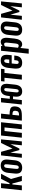

<svg xmlns="http://www.w3.org/2000/svg" viewBox="2238 -2865 817 5333"><g transform="rotate(-90 2646.5 -198.5)"><path d="M28.3 0 88.9 -578.1H222.7L198.2 -342.8H224.6L345.2 -578.1H486.3L341.3 -300.8L427.2 0H286.1L215.8 -263.7H189.9L162.1 0Z M664.6 -85.9Q678.7 -85.9 689 -91.6Q699.2 -97.2 705.3 -105.5Q711.4 -113.8 715.8 -128.2Q720.2 -142.6 721.9 -154.8Q723.6 -167 725.6 -185.5L747.6 -392.1Q749 -418.9 750 -441.4Q750 -442.9 750.5 -443.8Q750 -463.9 740.2 -477.5Q729.5 -492.2 707.5 -492.2Q693.8 -492.2 683.3 -486.3Q672.9 -480.5 666.7 -472.2Q660.6 -463.9 656.5 -449.2Q652.3 -434.6 650.4 -422.6Q648.4 -410.6 646.5 -392.1L624.5 -185.5Q622.1 -151.9 622.1 -134.8Q622.1 -114.3 631.8 -100.6Q642.1 -85.9 664.6 -85.9ZM521.5 -43.9Q490.2 -85.9 490.7 -156.2Q490.7 -174.8 492.7 -194.8L512.2 -383.3Q522.9 -481 573.5 -533.9Q624 -586.9 717.3 -586.9Q810.5 -586.9 850.6 -534.2Q882.3 -492.2 882.3 -422.9Q882.3 -404.3 879.9 -383.3L860.4 -194.8Q849.6 -96.7 798.8 -43.9Q748 8.8 654.3 8.8Q560.5 8.8 521.5 -43.9Z M931.6 0 997.1 -578.1H1095.7L1186 -260.3L1342.8 -578.1H1441.4L1385.3 0H1276.9L1310.5 -318.8L1186 -68.8H1146L1073.7 -318.4L1040 0Z M1488.8 0 1549.3 -578.1H1917.5L1856.9 0H1723.1L1773.9 -481.4H1673.3L1622.6 0Z M1962.4 0 2022.9 -578.1H2156.7L2131.8 -340.8H2141.6Q2191.9 -340.3 2226.6 -335.9Q2261.2 -331.5 2289.3 -320.6Q2317.4 -309.6 2332.5 -290.5Q2348.1 -271.5 2354 -241.7Q2357.4 -224.6 2357.4 -203.1Q2357.4 -187.5 2355.5 -169.9Q2345.2 -74.2 2287.4 -37.1Q2229.5 0 2098.6 0ZM2104.5 -77.1H2106Q2174.3 -77.6 2201.7 -95.7Q2229 -113.8 2234.9 -169.9Q2236.3 -181.2 2236.3 -190.9Q2235.8 -227.5 2218.3 -242.2Q2195.8 -260.7 2128.9 -262.2H2123.5Z M2774.4 8.8Q2627.4 8.8 2627.4 -151.4Q2627.4 -171.9 2629.9 -194.8L2635.3 -244.6L2559.6 -245.1L2533.7 0H2410.2L2470.7 -578.1H2594.2L2568.8 -335.4H2645L2649.9 -383.3Q2670.9 -586.9 2836.9 -586.9Q2922.9 -586.9 2958 -534.2Q2985.4 -493.7 2984.9 -426.8Q2984.9 -406.2 2982.4 -383.3L2962.9 -194.8Q2940.9 8.8 2774.4 8.8ZM2785.2 -88.4Q2800.8 -88.4 2811.3 -95.9Q2821.8 -103.5 2827.6 -119.4Q2833.5 -135.3 2836.2 -149.7Q2838.9 -164.1 2841.3 -188L2862.3 -389.2Q2864.3 -416 2865.2 -438.5Q2865.2 -440.4 2865.2 -442.9Q2865.2 -462.9 2856.9 -475.6Q2847.7 -490.2 2827.1 -489.7Q2814.9 -489.7 2805.4 -483.9Q2795.9 -478 2790.3 -469.5Q2784.7 -460.9 2780.8 -446.5Q2776.9 -432.1 2774.9 -419.9Q2772.9 -407.7 2771 -389.2L2750 -188Q2748 -162.1 2747.1 -139.6Q2747.1 -138.2 2747.1 -136.2Q2747.1 -116.2 2755.9 -102.5Q2765.1 -87.9 2785.2 -88.4Z M3102.1 0 3152.8 -482.4H3048.8L3059.1 -578.1H3402.3L3392.1 -482.4H3286.6L3235.8 0Z M3571.3 8.8Q3471.7 8.8 3434.6 -45.9Q3406.2 -87.9 3406.7 -161.1Q3406.7 -183.6 3409.2 -209L3426.3 -368.2Q3437.5 -477.1 3486.3 -532Q3535.2 -586.9 3632.8 -586.9Q3685.1 -586.9 3719 -571Q3752.9 -555.2 3768.6 -525.4Q3785.2 -495.1 3789.1 -452.1Q3790.5 -436 3790.5 -418Q3790.5 -388.7 3786.1 -354.5L3778.3 -282.2H3550.3L3541 -197.3Q3538.1 -168 3537.1 -143.6Q3537.1 -141.1 3537.1 -138.2Q3537.1 -117.2 3546.4 -103.5Q3556.6 -87.9 3580.6 -88.4Q3609.4 -88.4 3622.1 -108.2Q3634.8 -127.9 3638.2 -166L3643.1 -210.4H3770.5L3766.6 -176.3Q3757.3 -86.4 3708.3 -38.8Q3659.2 8.8 3571.3 8.8ZM3557.6 -350.1H3657.7L3663.6 -405.3Q3665 -420.4 3665 -432.6Q3665 -457 3659.2 -469.7Q3650.4 -489.3 3622.1 -489.7Q3592.8 -489.7 3580.1 -467.8Q3567.4 -445.8 3561 -386.7Z M3822.3 190.4 3902.8 -578.1H4036.6L4032.2 -533.7Q4090.8 -586.9 4152.3 -586.9Q4152.8 -586.9 4153.3 -586.9Q4175.8 -586.9 4193.8 -579.3Q4211.9 -571.8 4223.9 -559.6Q4235.8 -547.4 4244.1 -530.5Q4252.4 -513.7 4256.3 -496.3Q4260.3 -479 4262.2 -459Q4263.7 -441.4 4263.7 -426.8Q4263.2 -424.8 4263.2 -422.4Q4263.2 -405.8 4261.2 -389.2L4242.2 -205.1Q4237.8 -160.6 4226.6 -123.8Q4215.3 -86.9 4196.5 -56.4Q4177.7 -25.9 4148.2 -8.5Q4118.7 8.8 4081.5 8.8Q4027.3 8.8 3980.5 -43L3956.1 190.4ZM4046.9 -87.9Q4062.5 -87.9 4073.7 -96.7Q4085 -105.5 4091.6 -122.8Q4098.1 -140.1 4101.6 -158Q4105 -175.8 4107.4 -201.7L4127.9 -394Q4129.4 -413.1 4129.4 -430.2Q4129.4 -436.5 4129.4 -442.4Q4128.4 -463.9 4117.7 -478.5Q4107.4 -492.7 4087.9 -492.7Q4087.4 -492.7 4086.4 -492.7Q4059.6 -492.2 4025.4 -469.7L3986.8 -106.9Q4014.6 -88.4 4046.9 -87.9Z M4497.1 -85.9Q4511.2 -85.9 4521.5 -91.6Q4531.7 -97.2 4537.8 -105.5Q4543.9 -113.8 4548.3 -128.2Q4552.7 -142.6 4554.4 -154.8Q4556.2 -167 4558.1 -185.5L4580.1 -392.1Q4581.5 -418.9 4582.5 -441.4Q4582.5 -442.9 4583 -443.8Q4582.5 -463.9 4572.8 -477.5Q4562 -492.2 4540 -492.2Q4526.4 -492.2 4515.9 -486.3Q4505.4 -480.5 4499.3 -472.2Q4493.2 -463.9 4489 -449.2Q4484.9 -434.6 4482.9 -422.6Q4481 -410.6 4479 -392.1L4457 -185.5Q4454.6 -151.9 4454.6 -134.8Q4454.6 -114.3 4464.4 -100.6Q4474.6 -85.9 4497.1 -85.9ZM4354 -43.9Q4322.8 -85.9 4323.2 -156.2Q4323.2 -174.8 4325.2 -194.8L4344.7 -383.3Q4355.5 -481 4406 -533.9Q4456.5 -586.9 4549.8 -586.9Q4643.1 -586.9 4683.1 -534.2Q4714.8 -492.2 4714.8 -422.9Q4714.8 -404.3 4712.4 -383.3L4692.9 -194.8Q4682.1 -96.7 4631.3 -43.9Q4580.6 8.8 4486.8 8.8Q4393.1 8.8 4354 -43.9Z M4764.2 0 4829.6 -578.1H4928.2L5018.6 -260.3L5175.3 -578.1H5273.9L5217.8 0H5109.4L5143.1 -318.8L5018.6 -68.8H4978.5L4906.2 -318.4L4872.6 0Z"/></g></svg>

Font: Oswald
Style: Medium
Weight: 500
Designer: Vernon Adams
Foundry: Vernon Adams
Version: 3.0; ttfautohint (v0.94.23-7a4d-dirty) -l 8 -r 50 -G 150 -x 